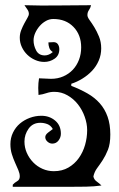

<svg xmlns="http://www.w3.org/2000/svg" viewBox="-20 -718 458 738"><path d="M74 -698Q138 -696 202 -697Q266 -698 330 -698Q328 -688 322 -679.5Q316 -671 316 -660Q316 -652 324.5 -640.5Q333 -629 342.5 -613.5Q352 -598 360.5 -577.5Q369 -557 369 -532Q369 -507 359.5 -485Q350 -463 334 -446Q318 -429 297 -416Q276 -403 254 -396V-388Q288 -375 316 -359Q344 -343 363.5 -321Q383 -299 393.5 -269.5Q404 -240 404 -201Q404 -165 395 -142.5Q386 -120 375 -103Q364 -86 353.5 -72Q343 -58 339 -40Q341 -28 351.5 -20.5Q362 -13 370 -5Q341 -1 311 -0.5Q281 0 252 0H29V-8Q36 -16 46 -21.5Q56 -27 56 -40Q56 -51 50.5 -64Q45 -77 38 -92.5Q31 -108 25.5 -125.5Q20 -143 20 -164Q20 -188 30 -208.5Q40 -229 56.5 -243Q73 -257 94.5 -265Q116 -273 139 -273Q170 -273 192 -254.5Q214 -236 214 -204Q214 -190 205 -178Q196 -166 181 -166Q171 -166 162.5 -173.5Q154 -181 154 -191Q154 -200 165 -208.5Q176 -217 183 -222Q175 -236 162 -241Q149 -246 135 -246Q106 -246 90 -223.5Q74 -201 74 -174Q74 -151 83 -130.5Q92 -110 107.5 -94Q123 -78 143.5 -69Q164 -60 187 -60Q219 -60 243 -74Q267 -88 283 -110.5Q299 -133 307 -161Q315 -189 315 -218Q315 -243 305.5 -269.5Q296 -296 279.5 -317Q263 -338 239.5 -351.5Q216 -365 189 -365Q173 -365 158.5 -360Q144 -355 128 -353L127 -380Q127 -399 130 -417Q141 -417 153 -416Q165 -415 176 -415Q202 -415 223.5 -424.5Q245 -434 260 -450Q275 -466 283.5 -488Q292 -510 292 -536Q292 -584 262.5 -614.5Q233 -645 185 -645Q170 -645 156.5 -637.5Q143 -630 132.5 -618Q122 -606 115.5 -591.5Q109 -577 109 -563Q109 -543 119 -524Q129 -505 152 -505Q168 -505 183 -518Q173 -524 169.5 -534Q166 -544 166 -555L186 -556Q197 -556 202.5 -548Q208 -540 208 -529Q208 -505 190 -492.5Q172 -480 150 -480Q132 -480 115 -487.5Q98 -495 85 -507.5Q72 -520 64 -537Q56 -554 56 -573Q56 -588 61.5 -602Q67 -616 73.5 -628Q80 -640 85.5 -649.5Q91 -659 91 -664Q91 -674 85 -682Q79 -690 74 -698Z"/></svg>

Font: Germanica
Style: Regular
Weight: 400
Designer: Peter Wiegel
Foundry: Peter Wiegel